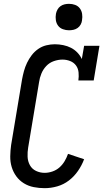

<svg xmlns="http://www.w3.org/2000/svg" viewBox="-20 -974 540 1002"><path d="M213 8Q184 8 156 2.5Q128 -3 104.5 -17.5Q81 -32 65 -54Q49 -76 41 -102.5Q33 -129 33.5 -158.5Q34 -188 38 -217L95 -559Q99 -581 105 -603Q111 -625 121 -646Q131 -667 145.5 -686Q160 -705 179.5 -718.5Q199 -732 221.5 -737.5Q244 -743 266 -743Q288 -743 310 -738.5Q332 -734 350.5 -724.5Q369 -715 383.5 -700Q398 -685 407 -666L419 -735H499L469 -554H389Q392 -575 390 -596Q388 -617 376.5 -632.5Q365 -648 346 -655.5Q327 -663 306 -663Q284 -663 261 -655Q238 -647 221.5 -629.5Q205 -612 196 -590Q187 -568 184 -546L127 -204Q123 -180 124 -156Q125 -132 136 -112Q147 -92 168 -82Q189 -72 213 -72Q233 -72 253.5 -79Q274 -86 290 -100Q306 -114 317 -132.5Q328 -151 335 -171L419 -143Q407 -111 387 -82Q367 -53 339.5 -32Q312 -11 279 -1.5Q246 8 213 8ZM340 -816Q324 -816 308.5 -821.5Q293 -827 283.5 -839.5Q274 -852 271.5 -868.5Q269 -885 272 -902Q274 -913 280 -924Q286 -935 296 -942Q306 -949 317.5 -951.5Q329 -954 340 -954Q357 -954 372 -948.5Q387 -943 396.5 -930.5Q406 -918 408.5 -901.5Q411 -885 408 -868Q407 -857 401 -846Q395 -835 385 -828Q375 -821 363.5 -818.5Q352 -816 340 -816Z"/></svg>

Font: Iosevka Slab Medium
Style: Italic
Weight: 500
Italic angle: -9°
Monospace: yes
Designer: Belleve Invis
Foundry: Belleve Invis
Version: Version 11.1.0; ttfautohint (v1.8.3)